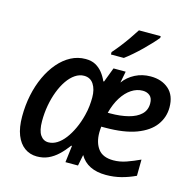

<svg xmlns="http://www.w3.org/2000/svg" viewBox="-111 -880 1019 1005"><g transform="rotate(15 398.0 -378.0)"><path d="M174 10Q136 10 107 -11Q78 -32 62 -72.5Q46 -113 46 -173Q46 -233 57.5 -288.5Q69 -344 91 -391.5Q113 -439 143.5 -474.5Q174 -510 211 -529.5Q248 -549 290 -549Q322 -549 344 -537Q366 -525 382 -505Q398 -485 409 -460H413L443 -539H509L497 -477Q521 -510 559 -529.5Q597 -549 643 -549Q703 -549 741 -515.5Q779 -482 779 -417Q779 -364 747.5 -321Q716 -278 650 -253Q584 -228 480 -228H460Q459 -219 458.5 -211Q458 -203 458 -196Q458 -141 483.5 -107.5Q509 -74 566 -74Q601 -74 636.5 -86.5Q672 -99 708 -116L707 -28Q669 -10 630 0Q591 10 548 10Q498 10 462.5 -7.5Q427 -25 407 -60L395 0H327L338 -91H334Q311 -60 287 -37.5Q263 -15 235.5 -2.5Q208 10 174 10ZM213 -77Q237 -77 259.5 -91Q282 -105 301.5 -130.5Q321 -156 337 -190.5Q353 -225 363 -265Q370 -292 372.5 -317Q375 -342 375 -363Q375 -407 357 -434.5Q339 -462 305 -462Q280 -462 257 -446.5Q234 -431 215 -403.5Q196 -376 182 -339.5Q168 -303 160.5 -261.5Q153 -220 153 -176Q153 -125 169.5 -101Q186 -77 213 -77ZM487 -307Q542 -307 585 -318Q628 -329 652 -352Q676 -375 676 -411Q676 -440 660.5 -453Q645 -466 622 -466Q590 -466 561 -447Q532 -428 509.5 -392.5Q487 -357 474 -307ZM411 -619Q428 -638 448 -663.5Q468 -689 487 -716.5Q506 -744 520 -766H638V-757Q628 -744 609 -723.5Q590 -703 567.5 -681Q545 -659 522.5 -639.5Q500 -620 481 -606H411Z"/></g></svg>

Font: Noto Sans Display Medium
Style: Italic
Weight: 500
Italic angle: -12°
Designer: Monotype Design Team
Foundry: Monotype Imaging Inc.
Version: Version 2.003